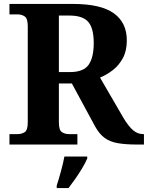

<svg xmlns="http://www.w3.org/2000/svg" viewBox="-20 -734 751 975"><path d="M28 0V-53H70Q90 -53 105.5 -63Q121 -73 121 -113V-600Q121 -640 105.5 -650.5Q90 -661 70 -661H28V-714H350Q492 -714 558 -666.5Q624 -619 624 -529Q624 -476 604 -439Q584 -402 553 -378Q522 -354 488 -340L607 -135Q633 -92 656 -72.5Q679 -53 707 -53H711V0H678Q618 0 578 -7Q538 -14 511.5 -33.5Q485 -53 464 -90L345 -310H279V-113Q279 -73 294.5 -63Q310 -53 330 -53H373V0ZM335 -368Q404 -368 430 -405Q456 -442 456 -515Q456 -591 428 -623Q400 -655 333 -655H279V-368ZM268 208Q278 178 289.5 136Q301 94 307 61H423V71Q414 92 398 119Q382 146 363.5 172.5Q345 199 328 221H268Z"/></svg>

Font: Noto Serif Khojki
Style: Regular
Weight: 400
Designer: Juan Bruce
Version: Version 2.002